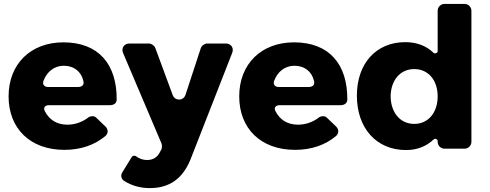

<svg xmlns="http://www.w3.org/2000/svg" viewBox="-20 -762 2510 984"><path d="M305 -545C138 -545 24 -435 24 -268C24 -104 134 6 310 6C394 6 465 -19 519 -64C535 -77 536 -98 521 -113L472 -160C463 -169 444 -168 434 -161C402 -136 364 -123 325 -123C272 -123 232 -148 210 -192C200 -210 211 -223 231 -223H544C563 -223 578 -233 578 -252C579 -432 486 -545 305 -545ZM203 -348C221 -395 258 -425 307 -425C358 -425 396 -396 407 -348C413 -327 401 -316 378 -316H228C207 -316 196 -329 203 -348Z M1138 -539H1042C1029 -539 1013 -528 1009 -515L931 -277C921 -244 877 -243 865 -275L776 -516C772 -528 756 -539 744 -539H643C616 -539 600 -515 611 -490L808 -26C811 -20 810 -4 808 2L801 15C787 44 765 58 734 58C713 58 695 52 676 38C669 34 659 36 655 43L607 121C597 137 601 155 616 165C656 190 699 202 748 202C848 202 916 154 956 56L1170 -491C1180 -516 1164 -539 1138 -539Z M1487 -545C1320 -545 1206 -435 1206 -268C1206 -104 1316 6 1492 6C1576 6 1647 -19 1701 -64C1717 -77 1718 -98 1703 -113L1654 -160C1645 -169 1626 -168 1616 -161C1584 -136 1546 -123 1507 -123C1454 -123 1414 -148 1392 -192C1382 -210 1393 -223 1413 -223H1726C1745 -223 1760 -233 1760 -252C1761 -432 1668 -545 1487 -545ZM1385 -348C1403 -395 1440 -425 1489 -425C1540 -425 1578 -396 1589 -348C1595 -327 1583 -316 1560 -316H1410C1389 -316 1378 -329 1385 -348Z M2361 -742H2258C2239 -742 2223 -726 2223 -707V-499C2223 -490 2208 -485 2201 -492C2165 -527 2116 -546 2057 -546C1908 -546 1809 -437 1809 -272C1809 -105 1909 7 2061 7C2118 7 2165 -12 2202 -47C2209 -54 2223 -49 2223 -40V-35C2223 -16 2239 0 2258 0H2361C2380 0 2396 -16 2396 -35V-707C2396 -726 2380 -742 2361 -742ZM2103 -127C2031 -127 1983 -185 1982 -268C1983 -351 2031 -408 2103 -408C2175 -408 2223 -351 2223 -268C2223 -185 2175 -127 2103 -127Z"/></svg>

Font: Trueno
Style: RoundBd
Weight: 700
Designer: Julieta Ulanovsky, Jasper
Foundry: Julieta Ulanovsky, Cannot Into Space Fonts
Version: Version 3.001